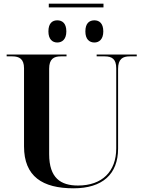

<svg xmlns="http://www.w3.org/2000/svg" viewBox="-20 -1009 776 1039"><path d="M244 -969H540V-989H244ZM290 -779C316 -779 339 -796 339 -839C339 -884 316 -899 290 -899C264 -899 242 -884 242 -839C242 -796 264 -779 290 -779ZM491 -779C516 -779 539 -796 539 -839C539 -884 516 -899 491 -899C464 -899 442 -884 442 -839C442 -796 464 -779 491 -779ZM378 10C534 10 619 -66 619 -205V-636C619 -690 644 -704 682 -704H720V-714H503V-704H547C585 -704 609 -690 609 -640V-206C609 -81 533 -5 402 -5C309 -5 246 -45 246 -175V-637C246 -690 271 -704 309 -704H340V-714H16V-704H47C84 -704 110 -690 110 -640V-217C110 -54 210 10 378 10Z"/></svg>

Font: Noto Serif Display SemiBold
Style: Regular
Weight: 600
Designer: Monotype Design Team
Foundry: Monotype Imaging Inc.
Version: Version 2.009